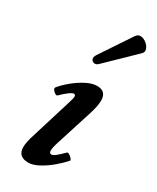

<svg xmlns="http://www.w3.org/2000/svg" viewBox="-183 -747 668 816"><g transform="rotate(30 150.5 -339.5)"><path d="M107 13Q56 13 56 -34Q56 -46 59.5 -63Q63 -80 70 -101L130 -296Q138 -320 137.5 -329Q137 -338 129 -338Q122 -338 106.5 -326.5Q91 -315 73 -297Q69 -293 61.5 -297.5Q54 -302 49 -309Q44 -316 47 -321Q62 -340 88 -362Q114 -384 144 -400Q174 -416 199 -416Q244 -416 244 -370Q244 -345 232 -306L177 -133Q165 -97 164.5 -81.5Q164 -66 175 -66Q183 -66 195.5 -76Q208 -86 228 -106Q232 -110 240 -105Q248 -100 254 -93Q260 -86 257 -83Q240 -63 213.5 -40.5Q187 -18 158.5 -2.5Q130 13 107 13ZM159 -501Q149 -491 138.5 -493Q128 -495 124.5 -504.5Q121 -514 130 -528L230 -678Q240 -693 254.5 -691.5Q269 -690 282 -679.5Q295 -669 299.5 -655.5Q304 -642 294 -632Z"/></g></svg>

Font: Junicode SmExp
Style: Bold Italic
Weight: 700
Width: 6
Italic angle: -11°
Designer: Peter S. Baker
Version: Version 2.205; ttfautohint (v1.8.4)